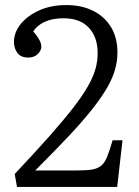

<svg xmlns="http://www.w3.org/2000/svg" viewBox="-20 -737 549 757"><path d="M47 0 38 -51Q120 -138 177 -202.5Q234 -267 270.5 -314.5Q307 -362 327.5 -398.5Q348 -435 356.5 -465.5Q365 -496 365 -528Q365 -590 330.5 -627.5Q296 -665 230 -665Q187 -665 156.5 -651Q126 -637 111 -613Q122 -601 129 -590Q136 -579 139.5 -570.5Q143 -562 143 -554Q143 -537 128.5 -523.5Q114 -510 92 -510Q62 -510 48.5 -528.5Q35 -547 35 -571Q35 -609 61.5 -642Q88 -675 134.5 -696Q181 -717 241 -717Q302 -717 347 -694.5Q392 -672 417.5 -630.5Q443 -589 443 -530Q443 -496 433.5 -462.5Q424 -429 402.5 -391.5Q381 -354 344 -307Q307 -260 251.5 -201Q196 -142 119 -65H287Q321 -65 342.5 -68.5Q364 -72 378 -83Q392 -94 402 -118Q412 -142 424 -184H463L442 0Z"/></svg>

Font: Literata 18pt Light
Style: Regular
Weight: 300
Designer: Latin by Veronika Burian and Jose Scaglione. Greek by Irene Vlachou. Cyrillic by Vera Evstafieva.
Foundry: TypeTogether
Version: Version 3.103;gftools[0.9.29]